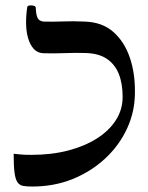

<svg xmlns="http://www.w3.org/2000/svg" viewBox="-20 -671 541 703"><path d="M98 12Q77 12 64 9.5Q51 7 43.5 -4.5Q36 -16 33 -40.5Q30 -65 30 -108Q44 -107 55 -105.5Q66 -104 95 -104Q169 -104 230 -120Q291 -136 335.5 -164.5Q380 -193 404.5 -231.5Q429 -270 429 -316Q429 -366 414.5 -401.5Q400 -437 369 -457Q338 -477 286 -477Q258 -478 218 -476.5Q178 -475 139 -476Q117 -477 103.5 -492Q90 -507 83 -531Q76 -555 75.5 -585Q75 -615 80 -646Q81 -650 88.5 -651Q96 -652 103.5 -650Q111 -648 111 -642Q112 -617 117.5 -605.5Q123 -594 139 -592Q175 -591 211 -592.5Q247 -594 290 -592Q354 -590 394.5 -554.5Q435 -519 455 -461Q475 -403 474 -332Q474 -263 445.5 -201Q417 -139 365.5 -91Q314 -43 246 -15.5Q178 12 98 12Z"/></svg>

Font: Noto Rashi Hebrew
Style: Regular
Weight: 400
Version: Version 1.006